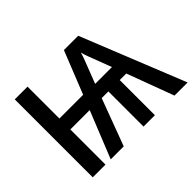

<svg xmlns="http://www.w3.org/2000/svg" viewBox="-140 -979 1243 1243"><g transform="rotate(-45 481.5 -357.5)"><path d="M723.1 -321.8H663.1V0H559.1V-321.8H498L377.9 0H258.8L388.2 -321.8H210.9V0H94.2V-713.9H210.9V-421.9H428.2L544.9 -714.8H675.8L962.9 0H842.8ZM533.2 -417H687Q637.2 -545.9 626.5 -576.4Q615.7 -606.9 610.8 -626Q607.4 -610.8 596.9 -581.8Q586.4 -552.7 533.2 -417Z"/></g></svg>

Font: Open Sans Semibold
Style: Regular
Weight: 600
Foundry: Ascender Corporation
Version: Version 1.10; ttfautohint (v1.5.65-e2d9)